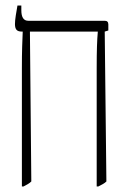

<svg xmlns="http://www.w3.org/2000/svg" viewBox="-20 -667 459 693"><path d="M59 6V-420Q59 -468 60 -499Q61 -530 62 -552V-553H59Q45 -553 39.5 -559.5Q34 -566 34 -580Q34 -592 37 -611.5Q40 -631 43 -647H57V-630Q57 -592 82 -592H358Q371 -592 371 -579V-557L358 -553L364 -12Q359 -7 351 -2.5Q343 2 335 6H329V-420Q329 -469 330 -499.5Q331 -530 333 -552V-553H88L93 -12Q88 -7 80.5 -2.5Q73 2 65 6Z"/></svg>

Font: Noto Serif Hebrew ExtraCondensed ExtraLight
Style: Regular
Weight: 200
Width: 2
Designer: Monotype Design Team
Foundry: Monotype Imaging Inc.
Version: Version 2.004; ttfautohint (v1.8.4.7-5d5b)